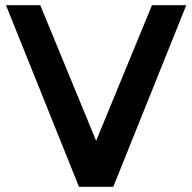

<svg xmlns="http://www.w3.org/2000/svg" viewBox="-20 -719 740 739"><path d="M416 0H284L3 -699H135L350 -177L565 -699H697Z"/></svg>

Font: Montserrat_am3
Style: Regular
Weight: 400
Designer: Julieta Ulanovsky
Foundry: Julieta Ulanovsky, Armenina letters added by Vahan Hovhannisyan
Version: Version 2.001